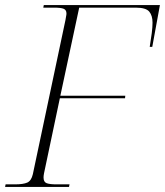

<svg xmlns="http://www.w3.org/2000/svg" viewBox="-31 -734 648 754"><path d="M-11 0 -9 -10H28Q60 -10 76 -17Q92 -24 98 -50L226 -655Q227 -663 228.5 -669.5Q230 -676 230 -681Q230 -695 219 -699.5Q208 -704 182 -704H139L141 -714H597L567 -550H557Q562 -580 565 -604Q568 -628 568 -645Q568 -673 555 -688.5Q542 -704 502 -704H280L206 -358H461L460 -348H204L142 -54Q141 -49 140.5 -45Q140 -41 140 -37Q140 -19 152.5 -14.5Q165 -10 190 -10H242L240 0Z"/></svg>

Font: Noto Serif Display ExtraLight
Style: Italic
Weight: 200
Italic angle: -12°
Designer: Monotype Design Team
Foundry: Monotype Imaging Inc.
Version: Version 2.009